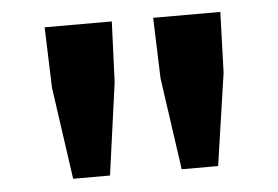

<svg xmlns="http://www.w3.org/2000/svg" viewBox="-37 -829 677 467"><g transform="rotate(-5 301.5 -595.5)"><path d="M124 -409 92 -634 87 -782H251L245 -634L214 -409ZM389 -409 357 -634 352 -782H516L511 -634L478 -409Z"/></g></svg>

Font: Noto Sans HK Thin ExtraBold
Style: Regular
Weight: 800
Version: Version 2.004-H2;hotconv 1.0.118;makeotfexe 2.5.65603